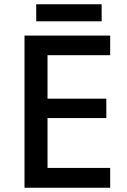

<svg xmlns="http://www.w3.org/2000/svg" viewBox="-20 -881 597 901"><path d="M497 0H95V-714H497V-622H203V-418H479V-327H203V-93H497ZM457 -861V-781H150V-861Z"/></svg>

Font: Noto Sans Bengali Medium
Style: Regular
Weight: 500
Designer: Jelle Bosma - Monotype Design Team
Foundry: Monotype Imaging Inc.
Version: Version 2.003; ttfautohint (v1.8.4.7-5d5b)